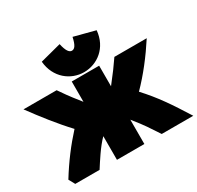

<svg xmlns="http://www.w3.org/2000/svg" viewBox="-213 -1009 1279 1244"><g transform="rotate(-30 427.0 -387.5)"><path d="M-39 -556C29 -463 107 -363 184 -281C112 -202 48 -118 -15 -16C-7 -1 2 15 10 30H192C221 -15 272 -97 322 -147V30H527V-152C594 -69 607 -45 657 30H893C810 -102 753 -187 666 -281C745 -361 819 -457 883 -556H641C608 -508 580 -469 527 -402V-556H322V-404C243 -503 244 -507 209 -556ZM423 -568C522 -568 617 -638 628 -763L471 -804C459 -746 443 -728 423 -728C404 -728 387 -749 375 -805L218 -764C229 -639 324 -568 423 -568Z"/></g></svg>

Font: Repo ExtraBlack
Style: Regular
Weight: 400
Designer: Stefan Peev
Foundry: Context Ltd
Version: Version 001.502